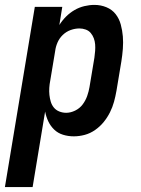

<svg xmlns="http://www.w3.org/2000/svg" viewBox="-53 -548 573 783"><path d="M-33 215 89 -520H201L189 -446Q201 -465 216.5 -480.5Q232 -496 251 -507Q270 -518 291 -523Q312 -528 332 -528Q358 -528 381 -518.5Q404 -509 418.5 -490.5Q433 -472 439.5 -448Q446 -424 448 -399.5Q450 -375 448 -349Q446 -323 442 -298L422 -178Q418 -155 412 -133Q406 -111 395.5 -90Q385 -69 370 -50.5Q355 -32 335 -18Q315 -4 292.5 2Q270 8 248 8Q225 8 204 1.5Q183 -5 168 -19.5Q153 -34 144 -53Q135 -72 131 -93L80 215ZM217 -88Q235 -88 253.5 -97Q272 -106 284 -122Q296 -138 302.5 -156.5Q309 -175 312 -193L332 -313Q334 -327 335 -340.5Q336 -354 335 -367Q334 -380 329.5 -392Q325 -404 317 -413.5Q309 -423 296.5 -427.5Q284 -432 271 -432Q253 -432 235 -425.5Q217 -419 203 -405.5Q189 -392 181.5 -374.5Q174 -357 172 -340L152 -220Q149 -205 148 -190Q147 -175 148.5 -161Q150 -147 154 -133.5Q158 -120 166.5 -109.5Q175 -99 188.5 -93.5Q202 -88 217 -88Z"/></svg>

Font: Iosevka SS04 Oblique
Style: Bold
Weight: 700
Italic angle: -9°
Monospace: yes
Designer: Belleve Invis
Foundry: Belleve Invis
Version: Version 19.0.0; ttfautohint (v1.8.4)